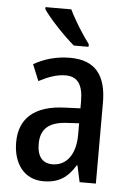

<svg xmlns="http://www.w3.org/2000/svg" viewBox="-55 -807 582 858"><g transform="rotate(5 236.5 -378.0)"><path d="M230 -766H114V-757C140 -717 214 -640 255 -606H321V-618C293 -654 251 -721 230 -766ZM244 -550C183 -550 127 -534 81 -507L111 -434C153 -456 192 -470 230 -470C283 -470 309 -437 309 -360V-329L237 -326C106 -321 36 -262 36 -153C36 -60 84 10 172 10C240 10 280 -17 315 -74H318L334 0H407V-363C407 -486 356 -550 244 -550ZM256 -259 309 -262V-210C309 -120 267 -69 206 -69C163 -69 137 -96 137 -155C137 -220 172 -255 256 -259Z"/></g></svg>

Font: Noto Sans Armenian Condensed Medium
Style: Regular
Weight: 500
Width: 3
Designer: Monotype Design Team
Foundry: Monotype Imaging Inc.
Version: Version 2.008